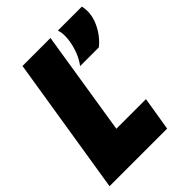

<svg xmlns="http://www.w3.org/2000/svg" viewBox="-212 -809 917 917"><g transform="rotate(-45 246.5 -350.0)"><path d="M-12 0 100 -700H289L205 -171H405L377 0ZM294 -505Q315 -532 328 -568Q341 -604 344.5 -639.5Q348 -675 339 -700H501Q513 -648 489 -594.5Q465 -541 421 -505Z"/></g></svg>

Font: Georama Semi Condensed Black
Style: Italic
Weight: 900
Width: 4
Italic angle: -9°
Designer: Jean-Baptiste Levee
Foundry: Production Type
Version: Version 1.000